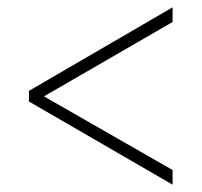

<svg xmlns="http://www.w3.org/2000/svg" viewBox="-20 -620 550 524"><path d="M451 -116V-156L100 -357L451 -560V-600L59 -372V-343Z"/></svg>

Font: Noto Serif Bengali SemiCondensed ExtraLight
Style: Regular
Weight: 200
Width: 4
Designer: Juan Bruce, Universal Thirst, Indian Type Foundry and the Monotype Design Team.
Foundry: Monotype Imaging Inc.
Version: Version 2.003